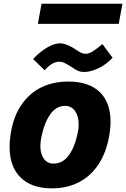

<svg xmlns="http://www.w3.org/2000/svg" viewBox="-20 -996 677 1030"><path d="M31.5 -208Q31.5 -246 39 -288.5Q54.5 -376 96.8 -436.5Q139 -497 202.5 -527.8Q266 -558.5 345.5 -558.5Q456.5 -558.5 514.8 -502.5Q573 -446.5 573 -343.5Q573 -307 565.5 -265.5Q549.5 -176 507.5 -113Q465.5 -50 402 -17.8Q338.5 14.5 258.5 14.5Q150 14.5 90.8 -43.5Q31.5 -101.5 31.5 -208ZM397 -283Q402 -306 402 -328.5Q402 -373 382.5 -400.5Q363 -428 328.5 -428Q282 -428 249.8 -382.8Q217.5 -337.5 201.5 -259Q196.5 -232.5 196.5 -213.5Q196.5 -171 214.8 -144.8Q233 -118.5 267.5 -118.5Q317 -118.5 349.2 -163Q381.5 -207.5 397 -283ZM371 -632 362.5 -637.5Q338.5 -652.5 325.2 -658.8Q312 -665 297 -665Q260 -665 219.5 -619L157.5 -679.5Q191.5 -716 230.8 -739.8Q270 -763.5 301 -763.5Q318 -763.5 338.2 -756Q358.5 -748.5 378 -736L387.5 -729.5Q403.5 -718.5 414.8 -713Q426 -707.5 440 -707.5Q455.5 -707.5 473.8 -718Q492 -728.5 529.5 -759.5L584 -686Q549.5 -649.5 508 -629.8Q466.5 -610 432 -610Q412 -610 398.5 -616Q385 -622 371 -632ZM203 -976H637L617 -868H183Z"/></svg>

Font: JuliaMono Black
Style: Italic
Weight: 900
Italic angle: -9°
Monospace: yes
Designer: cormullion
Foundry: corm
Version: Version 0.057; ttfautohint (v1.8.4)